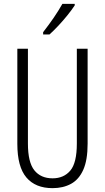

<svg xmlns="http://www.w3.org/2000/svg" viewBox="-20 -967 544 997"><path d="M435 -221Q435 -136 412.5 -85.5Q390 -35 349 -12.5Q308 10 253 10Q164 10 117 -45.5Q70 -101 70 -220V-714H125V-222Q125 -124 158.5 -82.5Q192 -41 253 -41Q311 -41 345 -81Q379 -121 379 -222V-714H435ZM368 -939Q353 -916 330 -887.5Q307 -859 282 -832.5Q257 -806 237 -788H204V-800Q235 -840 259 -875Q283 -910 304 -947H368Z"/></svg>

Font: Noto Sans Tamil ExtraCondensed Light
Style: Regular
Weight: 300
Width: 2
Designer: Jelle Bosma - Monotype Design Team
Foundry: Monotype Imaging Inc.
Version: Version 2.004; ttfautohint (v1.8.4.7-5d5b)